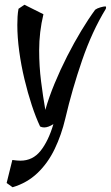

<svg xmlns="http://www.w3.org/2000/svg" viewBox="-20 -505 467 809"><path d="M33 284 8 266 32 169Q52 172 66 172Q118 172 151 130.5Q184 89 205 18Q183 32 166 32Q157 32 149 28Q131 -10 114 -61.5Q97 -113 83 -171.5Q69 -230 61 -289Q53 -348 53 -400Q53 -418 54 -435Q55 -452 58 -468L83 -485L163 -445Q145 -370 145 -293Q145 -226 153 -162.5Q161 -99 171 -42Q186 -95 210 -153Q234 -211 263 -268Q292 -325 322.5 -375.5Q353 -426 381 -464Q389 -470 403 -474Q417 -478 424 -478Q427 -478 427 -474Q427 -473 426.5 -471.5Q426 -470 426 -468Q368 -373 326 -251Q284 -129 255 -5Q239 63 210.5 122.5Q182 182 138 224Q94 266 33 284Z"/></svg>

Font: Julee
Style: Regular
Weight: 400
Designer: Julian Tunni
Foundry: Julian Tunni
Version: Version 1.002; ttfautohint (v1.8.4.7-5d5b);gftools[0.9.23]